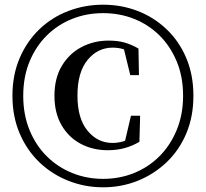

<svg xmlns="http://www.w3.org/2000/svg" viewBox="-20 -779 877 818"><path d="M419 19Q342 19 272 -8.5Q202 -36 148.5 -87Q95 -138 64 -210Q33 -282 33 -371Q33 -460 64 -532Q95 -604 148.5 -655Q202 -706 272 -732.5Q342 -759 419 -759Q497 -759 566 -732.5Q635 -706 689 -655Q743 -604 773.5 -532Q804 -460 804 -371Q804 -282 773.5 -210Q743 -138 689 -87Q635 -36 566 -8.5Q497 19 419 19ZM419 -17Q490 -17 551.5 -42Q613 -67 659.5 -113.5Q706 -160 733 -225.5Q760 -291 760 -371Q760 -452 733 -517Q706 -582 659.5 -628Q613 -674 551.5 -698.5Q490 -723 419 -723Q349 -723 287.5 -698.5Q226 -674 179.5 -628Q133 -582 106 -517Q79 -452 79 -371Q79 -290 106 -224.5Q133 -159 179.5 -113Q226 -67 287.5 -42Q349 -17 419 -17ZM439 -139Q375 -139 323.5 -166.5Q272 -194 242 -246Q212 -298 212 -371Q212 -446 243.5 -498.5Q275 -551 327.5 -578.5Q380 -606 442 -606Q482 -606 511.5 -597.5Q541 -589 570 -572L572 -459H535L504 -586L551 -544Q528 -562 507 -569Q486 -576 460 -576Q396 -576 353 -523.5Q310 -471 310 -372Q310 -274 353 -222Q396 -170 459 -170Q482 -170 506.5 -177Q531 -184 554 -201L509 -163L538 -286H577L574 -175Q546 -158 512.5 -148.5Q479 -139 439 -139Z"/></svg>

Font: Noto Serif SC ExtraLight
Style: Bold
Weight: 700
Version: Version 2.002-H1;hotconv 1.1.0;makeotfexe 2.6.0